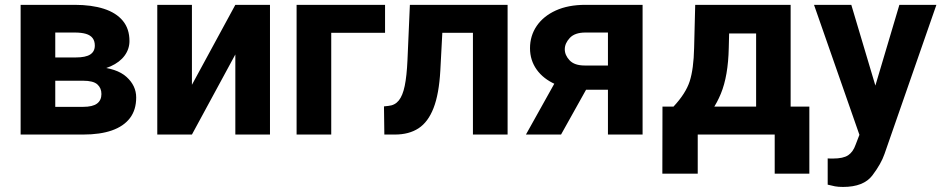

<svg xmlns="http://www.w3.org/2000/svg" viewBox="-20 -548 3836 782"><path d="M318.4 -219.2H153.3L152.3 -314H288.1Q329.1 -314 347.7 -326.2Q366.2 -338.4 366.2 -362.3Q366.2 -380.9 357.2 -392.8Q348.1 -404.8 329.8 -410.2Q311.5 -415.5 284.2 -415.5H205.1V0H64V-528.3H284.2Q353 -528.3 403.1 -512.2Q453.1 -496.1 480.2 -463.4Q507.3 -430.7 507.3 -380.9Q507.3 -348.6 487.8 -321.8Q468.3 -294.9 430.4 -277.8Q392.6 -260.7 338.4 -256.8ZM318.4 0H117.7L167.5 -112.8H318.4Q357.4 -112.8 375.2 -126.2Q393.1 -139.6 393.1 -165Q393.1 -189.5 376.5 -204.3Q359.9 -219.2 318.4 -219.2H186.5L187.5 -314H337.4L372.6 -275.9Q455.6 -270.5 495.1 -234.9Q534.7 -199.2 534.7 -150.9Q534.7 -100.6 509.3 -67.1Q483.9 -33.7 435.8 -16.8Q387.7 0 318.4 0Z M761.7 -202.6 938.5 -528.3H1079.6V0H938.5V-326.2L761.7 0H620.6V-528.3H761.7Z M1548.3 -528.3V-414.5H1329.1V0H1188V-528.3Z M1942.9 -528.3V-414.5H1684.6V-528.3ZM2047.4 -528.3V0H1906.2V-528.3ZM1649.4 -528.3H1787.6L1773.4 -260.7Q1768.1 -165 1745.8 -107.9Q1723.6 -50.8 1684.6 -25.4Q1645.5 0 1588.4 0H1545.4L1543.9 -114.7L1562 -116.7Q1588.4 -119.1 1604.2 -138.7Q1620.1 -158.2 1628.4 -198.2Q1636.7 -238.3 1639.6 -303.2Z M2270 -265.1H2413.1L2265.1 0H2122.1ZM2364.3 -528.3H2597.2V0H2456.1V-415.5H2364.3Q2321.3 -415.5 2300.8 -393.6Q2280.3 -371.6 2280.3 -347.2Q2280.3 -323.2 2300 -302.2Q2319.8 -281.2 2361.8 -281.2H2507.8V-182.6H2361.8Q2292.5 -182.6 2242.7 -204.6Q2192.9 -226.6 2165.8 -264.6Q2138.7 -302.7 2138.7 -351.6Q2138.7 -402.3 2166 -442.4Q2193.4 -482.4 2243.9 -505.4Q2294.4 -528.3 2364.3 -528.3Z M2811.5 -528.3H2952.6L2948.2 -353Q2945.8 -238.8 2916 -166.5Q2886.2 -94.2 2839.4 -54.9Q2792.5 -15.6 2737.8 0H2709.5L2708 -112.3L2723.1 -113.8Q2772.9 -167 2789.1 -217Q2805.2 -267.1 2807.1 -353ZM2849.6 -528.3H3200.2V0H3059.6V-411.6H2849.6ZM2678.2 -113.8H3276.4V159.2H3135.3V0H2821.8V159.2H2677.7Z M3503.9 -60.1 3643.1 -528.3H3793.9L3582.5 79.1Q3568.8 119.1 3533.2 166.3Q3497.6 213.4 3413.6 213.4Q3394 213.4 3380.9 210.9Q3367.7 208.5 3351.1 204.1V97.2Q3356 97.7 3361.8 97.7Q3367.7 97.7 3373 97.7Q3414.6 97.7 3434.6 84.2Q3454.6 70.8 3464.8 41.5ZM3447.3 -528.3 3560.1 -149.9 3580.6 4.9 3484.9 14.2 3295.4 -528.3Z"/></svg>

Font: RobotoDEMO
Style: Regular
Weight: 400
Designer: Christian Robertson
Foundry: Google
Version: Version 2.136